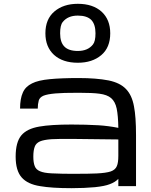

<svg xmlns="http://www.w3.org/2000/svg" viewBox="-20 -987 802 1018"><path d="M359.4 10.7Q253.9 10.7 192.9 0Q126.5 -10.3 95.2 -45.9Q63 -82 63 -156.7Q63 -233.4 93.3 -269.5Q123 -304.7 188.5 -315.9Q249.5 -326.7 359.4 -326.7Q434.1 -326.7 503.4 -322.8Q556.2 -319.3 607.4 -309.1Q606.4 -374 598.6 -411.6Q590.8 -448.2 569.3 -466.8Q548.3 -484.9 506.8 -490.2Q471.2 -495.1 397 -495.1Q310.5 -495.1 274.9 -491.7Q230.5 -487.8 210.4 -479.5Q190.4 -470.7 185.5 -454.1Q180.2 -435.1 180.2 -411.1H86.4Q86.4 -463.9 101.1 -496.1Q114.7 -527.8 149.9 -544.9Q182.1 -561.5 245.1 -567.4Q305.2 -573.2 397 -573.2Q491.2 -573.2 556.2 -560.5Q616.7 -547.9 647.9 -515.1Q679.7 -482.4 690.4 -422.9Q701.2 -367.7 701.2 -270.5V0H607.4V-38.6Q590.8 -21 561.5 -10.3Q535.2 0 483.9 5.4Q427.7 10.7 359.4 10.7ZM359.4 -65.4Q457.5 -65.4 492.7 -67.4Q542.5 -69.8 567.4 -78.1Q591.8 -86.9 599.6 -106.4Q607.4 -124 607.4 -161.1V-247.6L359.4 -250.5Q293.5 -251 253.4 -249Q212.9 -246.1 191.9 -237.3Q170.4 -227.5 164.1 -209Q156.7 -189.5 156.7 -156.7Q156.7 -125 164.1 -106.4Q170.9 -87.9 191.9 -79.1Q212.9 -69.8 253.4 -67.9Q308.6 -65.4 359.4 -65.4ZM392.6 -654.3Q312.5 -654.3 266.1 -696.3Q220.7 -738.3 220.7 -810.5Q220.7 -885.7 268.6 -926.3Q316.4 -966.8 392.6 -966.8Q472.7 -966.8 519 -924.8Q564.5 -882.8 564.5 -810.5Q564.5 -734.9 517.1 -694.8Q469.2 -654.3 392.6 -654.3ZM392.6 -716.8Q445.8 -716.8 472.7 -751Q486.3 -767.6 486.3 -810.5Q486.3 -857.4 464.4 -880.9Q441.4 -904.3 392.6 -904.3Q339.4 -904.3 312.5 -870.1Q298.8 -853.5 298.8 -810.5Q298.8 -762.7 321.3 -740.2Q343.8 -716.8 392.6 -716.8Z"/></svg>

Font: Michroma+
Style: Regular
Weight: 400
Designer: beogot
Foundry: beogot
Version: Version